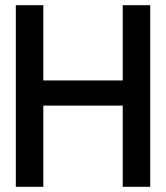

<svg xmlns="http://www.w3.org/2000/svg" viewBox="-20 -720 640 740"><path d="M41 0V-700H147V-410H453V-700H559V0H453V-313H147V0Z"/></svg>

Font: DM Mono Medium
Style: Regular
Weight: 500
Designer: Colophon Foundry
Foundry: Colophon Foundry
Version: Version 1.000; ttfautohint (v1.8.2.53-6de2)